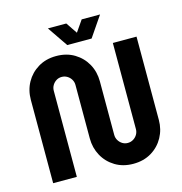

<svg xmlns="http://www.w3.org/2000/svg" viewBox="-126 -994 1063 1120"><g transform="rotate(-15 405.5 -434.0)"><path d="M542 12Q480 12 433 -16.5Q386 -45 360 -92.5Q334 -140 334 -197V-520Q334 -538 325 -553Q316 -568 301 -577Q286 -586 268 -586Q250 -586 235.5 -577Q221 -568 212 -553Q203 -538 203 -520V0H60V-503Q60 -561 86 -608Q112 -655 159 -683.5Q206 -712 268 -712Q331 -712 378 -683.5Q425 -655 451 -608Q477 -561 477 -503V-180Q477 -162 486 -147Q495 -132 509.5 -123Q524 -114 542 -114Q560 -114 575 -123Q590 -132 599 -147Q608 -162 608 -180V-700H751V-197Q751 -140 725 -92.5Q699 -45 652 -16.5Q605 12 542 12ZM348 -757 264 -880H375L421 -812L468 -880H579L495 -757Z"/></g></svg>

Font: MuseoModerno Thin SemiBold
Style: Regular
Weight: 600
Version: Version 1.003